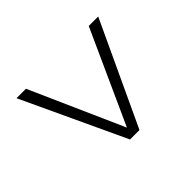

<svg xmlns="http://www.w3.org/2000/svg" viewBox="-112 -642 771 771"><g transform="rotate(45 273.5 -256.0)"><path d="M53.7 -24.4V-78.1L450.7 -254.4L53.7 -434.6V-488.3L493.2 -283.2V-229.5Z"/></g></svg>

Font: Voltera Light
Style: Light
Weight: 300
Designer: Bernd Montag
Version: Version 1.301